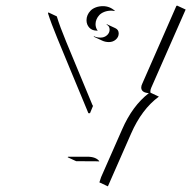

<svg xmlns="http://www.w3.org/2000/svg" viewBox="-20 -557 677 680"><path d="M150.1 -509.5 151.1 -513.2 181.2 -499Q192.1 -462.9 214.8 -408.2L307.9 -183.8L309.6 -182.4L298.8 -156.2H293L275.4 -198.7Q258.1 -241 230.1 -307.7Q202.1 -374.5 183.1 -421.4Q161.1 -474.6 150.1 -509.5ZM219.7 0 220.9 -2H289.1Q319.8 -2 332 14.2L329.8 14.6Q325 14.2 319.1 14.2L249.8 13.9ZM286.4 -485.6Q286.4 -494.6 290 -503.3Q293.7 -512 300.7 -519.2Q307.6 -526.4 319.1 -530.8Q330.6 -535.2 344.7 -535.2Q369.1 -535.2 387.9 -517.8L384.3 -518.3Q379.4 -519 374.8 -519.3Q360.8 -519.3 349.7 -515Q338.6 -510.7 332 -503.8Q325.4 -496.8 321.9 -488.5Q318.4 -480.2 318.4 -471.7Q318.4 -459.7 324.5 -450.4L326.2 -448.5Q324.5 -448.2 322.8 -448.5Q306.2 -448.5 296.3 -459.1Q286.4 -469.7 286.4 -485.6ZM312 -427 312.7 -428.7Q323.2 -423.8 335.7 -423.8Q349.4 -423.8 358.8 -432.1Q368.2 -440.4 368.2 -452.1Q368.2 -464.8 357.4 -469.7L358.4 -471.2L388.4 -457.3Q400.4 -451.7 400.4 -438.5Q400.4 -426 390.3 -417Q380.1 -408 365.7 -408Q352.8 -408 342 -413.1ZM332 88.9 338.1 70.3 412.4 -98.4Q448.7 -182.1 507.1 -227.1Q480.2 -229 480.2 -247.1Q480.2 -253.2 483.9 -260.7Q498 -293.2 549.1 -409.2Q600.1 -525.1 604.7 -536.1L607.4 -537.1L637.5 -523.2L515.6 -246.1Q512.5 -238.8 512.5 -232.9Q512.5 -230.7 512.9 -228.8L542.7 -214.8Q481.9 -170.2 444.1 -83.5L362.1 103Z"/></svg>

Font: AgreloyOut1
Style: Medium
Weight: 400
Designer: gluk
Foundry: gluk
Version: Version 0.27